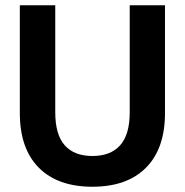

<svg xmlns="http://www.w3.org/2000/svg" viewBox="-20 -700 703 730"><path d="M55.4 -270V-680H190.1V-272.7Q190.1 -188.3 226.1 -147.6Q262.2 -106.9 331.3 -106.9Q400.5 -106.9 436.9 -147.7Q473.2 -188.6 473.2 -272.7V-680H607.3V-270Q607.3 -135.1 535.2 -62.5Q463.2 10 331.3 10Q199.5 10 127.4 -62.5Q55.4 -135.1 55.4 -270Z"/></svg>

Font: TASA Orbiter VF Text
Style: Regular
Weight: 400
Designer: Weizhong Zhang
Foundry: 本地遙控
Version: Version 1.001;Glyphs 3.2 (3192)